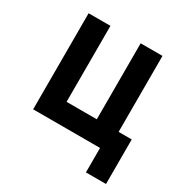

<svg xmlns="http://www.w3.org/2000/svg" viewBox="-160 -681 919 952"><g transform="rotate(30 300.0 -205.0)"><path d="M460 140H575V-115H500V-550H375V-115H202V-550H77V0H460Z"/></g></svg>

Font: JetBrains Mono
Style: Bold
Weight: 558
Monospace: yes
Designer: Philipp Nurullin, Konstantin Bulenkov
Foundry: JetBrains
Version: Version 2.305